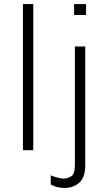

<svg xmlns="http://www.w3.org/2000/svg" viewBox="-20 -740 544 946"><path d="M93 0V-720H144V0ZM298 186Q286 186 273.5 184Q261 182 250 178Q239 174 230 169V124Q242 129 261.5 134.5Q281 140 292 140Q313 140 331 128.5Q349 117 349 73V-511H400V75Q400 133 371 159.5Q342 186 298 186ZM345 -666V-720H404V-666Z"/></svg>

Font: Chivo Medium Thin
Style: Regular
Weight: 250
Version: Version 2.002